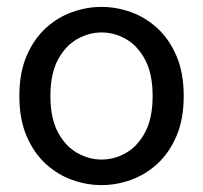

<svg xmlns="http://www.w3.org/2000/svg" viewBox="-20 -524 588 556"><path d="M274 12Q231 12 189 -3Q147 -18 112.5 -49.5Q78 -81 57 -130Q36 -179 36 -246Q36 -313 57 -362Q78 -411 112.5 -442.5Q147 -474 189 -489Q231 -504 274 -504Q317 -504 359 -489Q401 -474 435.5 -442.5Q470 -411 491 -362Q512 -313 512 -246Q512 -179 491 -130Q470 -81 435.5 -49.5Q401 -18 359 -3Q317 12 274 12ZM274 -62Q312 -62 345.5 -81.5Q379 -101 400.5 -141.5Q422 -182 422 -246Q422 -310 400.5 -350.5Q379 -391 345.5 -410.5Q312 -430 274 -430Q237 -430 203 -410.5Q169 -391 147.5 -350.5Q126 -310 126 -246Q126 -182 147.5 -141.5Q169 -101 203 -81.5Q237 -62 274 -62Z"/></svg>

Font: Atkinson Hyperlegible Next
Style: Regular
Weight: 400
Designer: Elliott Scott, Megan Eiswerth, Linus Boman, Theodore Petrosky, Letters from Sweden
Foundry: Applied Design Works, Letters from Sweden
Version: Version 2.001